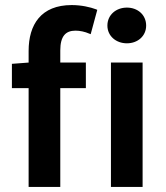

<svg xmlns="http://www.w3.org/2000/svg" viewBox="-20 -738 656 758"><path d="M27 -486V-390H93V0H218V-390H319V-491H218V-539C218 -595 239 -617 278 -617C295 -617 315 -613 333 -605L338 -603L364 -699L360 -701C336 -710 301 -718 263 -718C142 -718 93 -641 93 -537V-491ZM557 -637C557 -679 524 -708 481 -708C438 -708 404 -679 404 -637C404 -596 438 -567 481 -567C524 -567 557 -596 557 -637ZM543 0V-491H418V0Z"/></svg>

Font: Falling Sky
Style: Med
Weight: 500
Designer: Paul D. Hunt
Foundry: Adobe Systems Incorporated
Version: Version 1.02